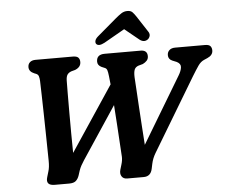

<svg xmlns="http://www.w3.org/2000/svg" viewBox="-60 -995 1258 1065"><g transform="rotate(-5 569.0 -463.0)"><path d="M889.5 -661.5Q889.5 -678.5 901 -689.2Q912.5 -700 933.5 -700H1099.5Q1121.5 -700 1129.5 -690.8Q1137.5 -681.5 1137.5 -666.5Q1137.5 -640 1106.5 -626.5L1087 -618Q1068.5 -610 1054.2 -589.5Q1040 -569 1018 -533L774.5 -127.5Q757.5 -99.5 751 -68.5L745.5 -42.5Q737 0 697.5 0H605Q584.5 0 575 -14.8Q565.5 -29.5 571.5 -51L580 -79.5Q587 -102 586.5 -122Q584.5 -151 581.8 -198Q579 -245 575.5 -301Q572 -357 568 -412L375 -121Q365.5 -106.5 358.8 -94.2Q352 -82 346.5 -66L338.5 -41Q332 -21.5 320 -10.8Q308 0 282 0H202Q150 0 164 -46L173 -76.5Q180.5 -99.5 180 -135.5Q179.5 -156 179 -197.5Q178.5 -239 177.5 -291.8Q176.5 -344.5 175.5 -399.2Q174.5 -454 173.2 -501.8Q172 -549.5 171 -580.5Q170.5 -595 167.2 -606.5Q164 -618 152 -622.5L143 -626Q113.5 -638 113.5 -663Q113.5 -680 124.8 -690Q136 -700 156.5 -700H363.5Q385.5 -700 394 -691.2Q402.5 -682.5 402.5 -666.5Q402.5 -638 370 -625L349.5 -619.5Q333.5 -614 326.2 -603.2Q319 -592.5 318.5 -571Q318 -545 317.8 -498.2Q317.5 -451.5 317.5 -394Q317.5 -336.5 317.8 -277.2Q318 -218 319 -167.5L559 -528Q556.5 -555 554 -575Q551.5 -598 547.8 -608.5Q544 -619 533 -622.5L517.5 -629Q495.5 -639.5 495.5 -660Q495.5 -700 541 -700H741Q778.5 -700 778.5 -666Q778.5 -651 769.5 -641.2Q760.5 -631.5 747 -625L722 -618Q705 -612 699.5 -597.8Q694 -583.5 695 -556.5Q696.5 -534.5 699 -491.5Q701.5 -448.5 704.8 -394Q708 -339.5 711.8 -283Q715.5 -226.5 719 -177.5L939 -544Q954 -568.5 956.2 -588.5Q958.5 -608.5 935.5 -620L911 -630Q889.5 -639.5 889.5 -661.5ZM785.5 -758Q764.5 -743.5 741 -761L660.5 -826.5L545.5 -761Q512.5 -743.5 499.5 -758Q494 -764 496.2 -775.5Q498.5 -787 513 -799.5L619.5 -890Q638.5 -906 653.5 -915.8Q668.5 -925.5 687 -925.5Q705.5 -925.5 715 -915.8Q724.5 -906 735 -890L794 -799.5Q801.5 -787 797.8 -775.5Q794 -764 785.5 -758Z"/></g></svg>

Font: Fraunces 9pt S100 SemiBold
Style: Italic
Weight: 600
Italic angle: -16°
Version: Version 1.000; ttfautohint (v1.8.3)